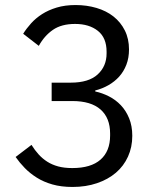

<svg xmlns="http://www.w3.org/2000/svg" viewBox="-20 -730 640 762"><path d="M261 -402Q332 -402 367.5 -434.5Q403 -467 403 -518V-525Q403 -580 368.5 -607.5Q334 -635 278 -635Q224 -635 190 -611.5Q156 -588 134 -548L72 -596Q85 -617 103.5 -637.5Q122 -658 147 -674Q172 -690 205 -700Q238 -710 280 -710Q324 -710 363 -698.5Q402 -687 430.5 -664.5Q459 -642 475.5 -609Q492 -576 492 -534Q492 -500 481.5 -473Q471 -446 453 -426Q435 -406 410.5 -392Q386 -378 358 -371V-367Q386 -361 412.5 -347.5Q439 -334 459.5 -312.5Q480 -291 492.5 -260.5Q505 -230 505 -191Q505 -146 488 -108.5Q471 -71 440 -44.5Q409 -18 365 -3Q321 12 268 12Q223 12 188 2Q153 -8 126 -25Q99 -42 78.5 -63Q58 -84 42 -107L105 -155Q118 -134 133.5 -117Q149 -100 168 -88Q187 -76 211 -69.5Q235 -63 267 -63Q341 -63 379 -96.5Q417 -130 417 -192V-200Q417 -262 379 -295.5Q341 -329 267 -329H185V-402Z"/></svg>

Font: IBM Plex Sans Thai
Style: Regular
Weight: 400
Designer: Mike Abbink, Paul van der Laan, Pieter van Rosmalen, Ben Mitchell, Mark Frömberg
Foundry: Bold Monday
Version: Version 1.2